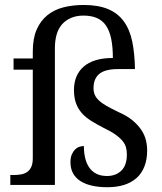

<svg xmlns="http://www.w3.org/2000/svg" viewBox="-20 -758 665 787"><path d="M418.8 -36.6Q454.5 -36.6 477.2 -58.4Q500 -80.2 500 -124.8Q500 -141.1 496.3 -154.5Q492.6 -167.8 481.9 -180.7Q471.3 -193.6 453.2 -206.4Q435.1 -219.3 405.9 -233.2Q376.2 -248.5 353 -263.1Q329.7 -277.7 314.4 -295.5Q299 -313.4 291.1 -336.1Q283.2 -358.9 283.2 -389.6Q283.2 -418.8 292.8 -442.8Q302.5 -466.8 322.3 -484.4Q342.1 -502 372 -511.1Q402 -520.3 442.6 -520.3Q442.6 -565.3 435.9 -598.3Q429.2 -631.2 414.9 -652.5Q400.5 -673.8 377.7 -683.9Q355 -694.1 321.8 -694.1Q293.1 -694.1 270.8 -684.4Q248.5 -674.8 233.9 -657.9Q219.3 -641.1 212.1 -616.3Q205 -591.6 205 -560.9V0H22.3V-40.6H35.1Q51.5 -40.6 65.8 -43.1Q80.2 -45.5 90.8 -52.7Q101.5 -59.9 107.9 -73.3Q114.4 -86.6 114.4 -109.9V-472.3H35.6V-518.3H114.4V-547Q114.4 -600.5 130.2 -636.6Q146 -672.8 174 -695.5Q202 -718.3 240.3 -728Q278.7 -737.6 322.8 -737.6Q382.7 -737.6 422.8 -720.8Q462.9 -704 487.4 -670.5Q511.9 -637.1 522 -587.9Q532.2 -538.6 533.2 -474.8H462.9Q411.4 -474.8 387.4 -455.4Q363.4 -436.1 363.4 -396.5Q363.4 -381.7 368.3 -369.8Q373.3 -357.9 384.9 -346.8Q396.5 -335.6 415.8 -324.5Q435.1 -313.4 463.9 -299.5Q501 -283.2 523.5 -264.4Q546 -245.5 559.4 -225.2Q572.8 -205 578 -183.7Q583.2 -162.4 583.2 -141.1Q583.2 -104.5 572 -75.7Q560.9 -47 539.6 -28.2Q518.3 -9.4 488.4 0Q458.4 9.4 419.8 9.4Q385.6 9.4 357.7 3.2Q329.7 -3 309.7 -15.8Q289.6 -28.7 279.2 -48Q268.8 -67.3 268.8 -93.1Q268.8 -112.4 274.5 -125.2Q280.2 -138.1 288.6 -146Q297 -154 306.7 -156.7Q316.3 -159.4 323.8 -159.4Q323.8 -134.7 328.7 -112.1Q333.7 -89.6 344.8 -72.8Q355.9 -55.9 374 -46.3Q392.1 -36.6 418.8 -36.6Z"/></svg>

Font: Shan Wanhai
Style: Regular
Weight: 400
Designer: Khon Soe Zaw Thu
Foundry: Shan Unicode
Version: Version 1.00 June 3, 2017, initial release